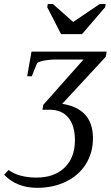

<svg xmlns="http://www.w3.org/2000/svg" viewBox="-81 -715 548 952"><path d="M103.5 216.3Q1.5 216.3 -60.5 151.4L-38.6 127.9Q13.2 165.5 100.1 165.5Q188 165.5 239.3 116Q290.5 66.4 290.5 -19.5Q290.5 -91.8 258.1 -131.3Q225.6 -170.9 166 -170.9H129.4L133.3 -194.8L333 -419.9H194.3Q167 -419.9 140.9 -415.3Q114.7 -410.6 103 -402.8L76.7 -336.9H53.7L75.2 -459H447.8L443.4 -433.6L227.5 -200.2Q379.9 -176.3 379.9 -29.8Q379.9 42 345 98.1Q310.1 154.3 246.6 185.3Q183.1 216.3 103.5 216.3ZM181.2 -695.3 281.7 -606 413.6 -695.3H442.9L440.4 -679.2L325.7 -545.9H221.7L153.3 -679.2L155.8 -695.3Z"/></svg>

Font: Tinos
Style: Italic
Weight: 400
Italic angle: -16.333°
Designer: Steve Matteson
Foundry: Monotype Imaging Inc.
Version: Version 1.32